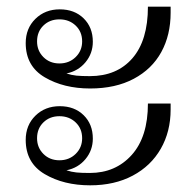

<svg xmlns="http://www.w3.org/2000/svg" viewBox="-20 -567 587 575"><path d="M57 -438Q57 -482 86 -510.5Q115 -539 159 -539Q203 -539 230.5 -512Q258 -485 258 -442Q258 -407 236 -380.5Q214 -354 179 -347Q194 -342 209 -340.5Q224 -339 249 -339Q330 -339 376.5 -392.5Q423 -446 423 -547H491V-529Q491 -462 463 -411Q435 -360 380.5 -331Q326 -302 250 -302Q171 -302 114 -335.5Q57 -369 57 -438ZM226 -443Q226 -472 206.5 -490.5Q187 -509 158 -509Q129 -509 110 -490.5Q91 -472 91 -443Q91 -415 110 -396Q129 -377 158 -377Q187 -377 206.5 -396Q226 -415 226 -443ZM57 -148Q57 -192 86 -220.5Q115 -249 159 -249Q203 -249 230.5 -222Q258 -195 258 -152Q258 -117 236 -90.5Q214 -64 179 -57Q194 -52 209 -50.5Q224 -49 249 -49Q326 -49 374.5 -103Q423 -157 423 -257H491V-239Q491 -173 461.5 -121.5Q432 -70 377.5 -41Q323 -12 250 -12Q171 -12 114 -45.5Q57 -79 57 -148ZM226 -153Q226 -182 206.5 -200.5Q187 -219 158 -219Q129 -219 110 -200.5Q91 -182 91 -153Q91 -125 110 -106Q129 -87 158 -87Q187 -87 206.5 -106Q226 -125 226 -153Z"/></svg>

Font: Fahkwang Light
Style: Regular
Weight: 300
Version: Version 1.000; ttfautohint (v1.6)